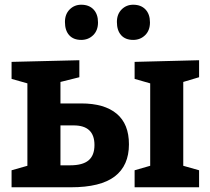

<svg xmlns="http://www.w3.org/2000/svg" viewBox="-20 -793 891 813"><path d="M324 -355Q422 -355 474 -311.5Q526 -268 526 -182Q526 -92 466 -46Q406 0 280 0H29V-72L96 -91V-440L29 -459V-531L316 -538V-466L236 -446V-355ZM823 -538V-466L756 -446V-91L823 -72V0H550V-72L616 -91V-440L550 -459V-531ZM277 -93Q330 -93 355 -114Q380 -135 380 -179Q380 -262 292 -262H236V-93ZM255 -700Q255 -733 275 -753Q295 -773 324 -773Q357 -773 376 -753Q395 -733 395 -698Q395 -664 374.5 -644Q354 -624 324 -624Q291 -624 273 -644Q255 -664 255 -700ZM475 -700Q475 -733 495 -753Q515 -773 544 -773Q577 -773 596 -753Q615 -733 615 -698Q615 -664 594.5 -644Q574 -624 544 -624Q511 -624 493 -644Q475 -664 475 -700Z"/></svg>

Font: Bitter Pro
Style: Bold
Weight: 700
Designer: Sol Matas, and Bitter project Authors
Foundry: Sol Matas
Version: Version 1.010